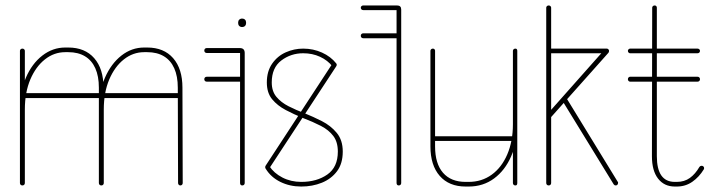

<svg xmlns="http://www.w3.org/2000/svg" viewBox="-20 -679 2615 703"><path d="M71 -9Q71 -5 68.5 -2.5Q66 0 62 0Q58 0 55.5 -2.5Q53 -5 53 -9V-493Q53 -496 55.5 -498.5Q58 -501 62 -501Q66 -501 68.5 -498.5Q71 -496 71 -493ZM350 -338Q354 -338 356.5 -335.5Q359 -333 359 -329Q359 -325 356.5 -322.5Q354 -320 350 -320H66Q62 -320 59.5 -322.5Q57 -325 57 -329Q57 -333 59.5 -335.5Q62 -338 66 -338ZM360 -9Q360 -5 357.5 -2.5Q355 0 351 0Q347 0 344.5 -2.5Q342 -5 342 -9V-278Q342 -344 364.5 -395Q387 -446 424.5 -475.5Q462 -505 508 -505H519Q580 -505 614 -466Q648 -427 648 -358L649 -9Q649 -5 646.5 -2.5Q644 0 640 0Q637 0 634.5 -2.5Q632 -5 632 -9L631 -358Q631 -400 618 -429Q605 -458 580 -473Q555 -488 519 -488H508Q467 -488 433.5 -461.5Q400 -435 380 -388Q360 -341 360 -278ZM639 -338Q643 -338 645.5 -335.5Q648 -333 648 -329Q648 -325 645.5 -322.5Q643 -320 639 -320H356Q352 -320 349.5 -322.5Q347 -325 347 -329Q347 -333 349.5 -335.5Q352 -338 356 -338ZM71 -278Q71 -274 68.5 -271.5Q66 -269 62 -269Q58 -269 55.5 -271.5Q53 -274 53 -278Q53 -344 75 -395Q97 -446 135 -475.5Q173 -505 219 -505H230Q291 -505 325 -466Q359 -427 359 -358L360 -9Q360 -5 357.5 -2.5Q355 0 351 0Q347 0 344.5 -2.5Q342 -5 342 -9V-358Q342 -400 329 -429Q316 -458 291 -473Q266 -488 230 -488H219Q178 -488 144.5 -461.5Q111 -435 91 -388Q71 -341 71 -278Z M737 -485Q733 -485 730.5 -487.5Q728 -490 728 -494Q728 -498 730.5 -500.5Q733 -503 737 -503H858Q876 -503 876 -485V-9Q876 -5 873.5 -2.5Q871 0 867 0Q863 0 861 -2.5Q859 -5 859 -9V-485ZM737 -380Q733 -380 730.5 -382.5Q728 -385 728 -389Q728 -393 730.5 -395.5Q733 -398 737 -398H867Q871 -398 873.5 -395.5Q876 -393 876 -389Q876 -385 873.5 -382.5Q871 -380 867 -380ZM852 -597Q852 -603 856 -607Q860 -611 867 -611Q873 -611 877 -607Q881 -603 881 -597V-594Q881 -588 877 -584Q873 -580 867 -580Q860 -580 856 -584Q852 -588 852 -594Z M1197 -446Q1199 -449 1203 -449Q1206 -449 1208 -448Q1210 -447 1211.5 -445.5Q1213 -444 1213 -441Q1213 -440 1211 -436L967 -64Q965 -59 960 -59Q955 -59 953 -61.5Q951 -64 951 -67Q951 -68 951.5 -69.5Q952 -71 953 -73ZM953 -61Q952 -62 951.5 -63.5Q951 -65 951 -67Q951 -70 953 -73Q955 -76 959 -76Q963 -76 966 -71Q983 -45 1014 -29Q1045 -13 1083 -13Q1140 -13 1178.5 -40Q1217 -67 1217 -124Q1217 -159 1200.5 -181Q1184 -203 1155 -218Q1126 -233 1089 -247Q1057 -260 1026.5 -276Q996 -292 976.5 -315.5Q957 -339 957 -377Q957 -418 976.5 -446Q996 -474 1026.5 -487.5Q1057 -501 1090 -501Q1127 -501 1159 -486.5Q1191 -472 1211 -447Q1212 -446 1212.5 -444.5Q1213 -443 1213 -441Q1213 -439 1211 -437Q1209 -435 1207 -434Q1205 -433 1204 -433Q1200 -433 1197 -436Q1180 -458 1152 -471Q1124 -484 1090 -484Q1045 -484 1010 -457.5Q975 -431 975 -377Q975 -345 992 -324.5Q1009 -304 1036.5 -290Q1064 -276 1096 -264Q1126 -252 1158.5 -235.5Q1191 -219 1213 -192.5Q1235 -166 1235 -124Q1235 -80 1214 -52Q1193 -24 1158.5 -10Q1124 4 1083 4Q1041 4 1006.5 -13Q972 -30 953 -61Z M1310 -642Q1306 -642 1303.5 -644.5Q1301 -647 1301 -651Q1301 -654 1303.5 -656.5Q1306 -659 1310 -659H1434Q1449 -659 1449 -644V-9Q1449 -5 1446.5 -2.5Q1444 0 1440 0Q1436 0 1434 -2.5Q1432 -5 1432 -9V-642ZM1310 -539Q1306 -539 1303.5 -541.5Q1301 -544 1301 -548Q1301 -552 1303.5 -554.5Q1306 -557 1310 -557H1440Q1444 -557 1446.5 -554.5Q1449 -552 1449 -548Q1449 -544 1446.5 -541.5Q1444 -539 1440 -539Z M1874 -9Q1874 -5 1872.5 -2.5Q1871 0 1867 0Q1863 0 1860.5 -2.5Q1858 -5 1858 -9V-493Q1858 -496 1860.5 -498.5Q1863 -501 1867 -501Q1871 -501 1872.5 -498.5Q1874 -496 1874 -493ZM1858 -224Q1858 -228 1860.5 -230.5Q1863 -233 1867 -233Q1871 -233 1872.5 -230.5Q1874 -228 1874 -224Q1874 -158 1851.5 -106.5Q1829 -55 1789 -25.5Q1749 4 1696 4H1685Q1624 4 1590 -35Q1556 -74 1556 -143V-493Q1556 -496 1558.5 -498.5Q1561 -501 1565 -501Q1569 -501 1571 -498.5Q1573 -496 1573 -493V-143Q1573 -80 1602 -46.5Q1631 -13 1685 -13H1696Q1744 -13 1780.5 -39.5Q1817 -66 1837.5 -114Q1858 -162 1858 -224ZM1565 -163Q1561 -163 1558.5 -165.5Q1556 -168 1556 -171Q1556 -175 1558.5 -177.5Q1561 -180 1565 -180H1862Q1866 -180 1868.5 -177.5Q1871 -175 1871 -171Q1871 -168 1868.5 -165.5Q1866 -163 1862 -163Z M1980 -651Q1980 -654 1982.5 -656.5Q1985 -659 1989 -659Q1993 -659 1995.5 -656.5Q1998 -654 1998 -651V-9Q1998 -5 1995.5 -2.5Q1993 0 1989 0Q1985 0 1982.5 -2.5Q1980 -5 1980 -9ZM1989 -484Q1985 -484 1982.5 -486.5Q1980 -489 1980 -493Q1980 -496 1982.5 -498.5Q1985 -501 1989 -501H2202Q2205 -501 2207 -498.5Q2209 -496 2209 -493Q2209 -489 2207 -486.5Q2205 -484 2201 -484ZM2195 -499Q2198 -501 2202 -501Q2205 -501 2207.5 -498.5Q2210 -496 2210 -493Q2210 -489 2208 -486L1995 -247Q1993 -244 1989 -244Q1985 -244 1983 -246.5Q1981 -249 1981 -253Q1981 -258 1983 -260ZM2038 -312Q2038 -313 2037.5 -314Q2037 -315 2037 -316Q2037 -319 2039.5 -322Q2042 -325 2046 -325Q2051 -325 2054 -320L2242 -13Q2243 -13 2243 -11.5Q2243 -10 2243 -9Q2243 -6 2241 -3Q2239 0 2234 0Q2230 0 2227 -4Z M2541 -68Q2544 -72 2549 -72Q2553 -72 2555.5 -69.5Q2558 -67 2558 -64Q2558 -60 2557 -59Q2540 -31 2515 -13.5Q2490 4 2458 4H2451Q2412 4 2389.5 -25Q2367 -54 2367 -107L2368 -651Q2368 -654 2370.5 -656.5Q2373 -659 2377 -659Q2381 -659 2383 -656.5Q2385 -654 2385 -651V-107Q2385 -13 2451 -13H2458Q2486 -13 2506 -27.5Q2526 -42 2541 -68ZM2287 -484Q2284 -484 2281.5 -486.5Q2279 -489 2279 -493Q2279 -496 2281.5 -498.5Q2284 -501 2287 -501H2534Q2538 -501 2540.5 -498.5Q2543 -496 2543 -493Q2543 -489 2540.5 -486.5Q2538 -484 2534 -484ZM2287 -380Q2284 -380 2281.5 -382.5Q2279 -385 2279 -389Q2279 -393 2281.5 -395.5Q2284 -398 2287 -398H2534Q2538 -398 2540.5 -395.5Q2543 -393 2543 -389Q2543 -385 2540.5 -382.5Q2538 -380 2534 -380Z"/></svg>

Font: Libertine-Super Thin
Style: Regular
Weight: 100
Designer: Bastien Sozeau
Foundry: NBR — Bastien Sozeau
Version: Version 2.003;gftools[0.9.33]